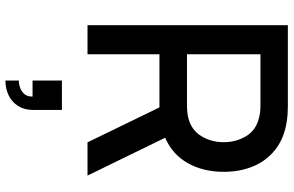

<svg xmlns="http://www.w3.org/2000/svg" viewBox="-202 -558 1055 690"><g transform="rotate(90 325.0 -212.5)"><path d="M610.5 0H491L365.5 -258.5H174.5V0H70V-720H361Q391 -720 416.5 -716Q475.5 -707 516 -675.8Q556.5 -644.5 576.8 -596.5Q597 -548.5 597 -489.5Q597 -416 565.8 -360.5Q534.5 -305 474.5 -279ZM357 -357.5Q383 -357.5 402.5 -362Q447 -373 468.8 -409Q490.5 -445 490.5 -489.5Q490.5 -534 468.8 -570Q447 -606 402.5 -616.5Q384 -621.5 357 -621.5H174.5V-357.5ZM269 92H374.5V197.5Q374.5 227 360.5 249.2Q346.5 271.5 322.5 283.2Q298.5 295 269 295V247Q279.5 247 292.8 243Q306 239 316.5 228Q327 217 326.5 197.5H269Z"/></g></svg>

Font: Manrope KiralyPet SmBd KiralyPet
Style: Regular
Weight: 600
Designer: Mikhail Sharanda
Foundry: Mikhail Sharanda
Version: Version 4.502